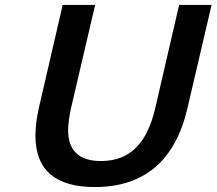

<svg xmlns="http://www.w3.org/2000/svg" viewBox="-20 -742 874 775"><path d="M123 -195C123 -51 209 13 363 13C565 13 689 -97 737 -307L834 -722H703L607 -307C575 -168 508 -92 388 -92C297 -92 255 -136 255 -217C255 -244 260 -274 267 -307L364 -722H233L137 -307C128 -266 123 -229 123 -195Z"/></svg>

Font: Perun SemiBold Italic
Style: Regular
Weight: 400
Italic angle: -12°
Foundry: Copyright (c) Stefan Peev, Context Ltd, 2016
Version: Version 1.026